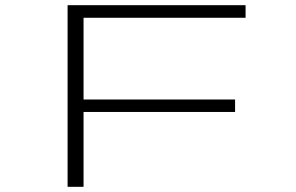

<svg xmlns="http://www.w3.org/2000/svg" viewBox="-20 -720 1140 740"><path d="M240.5 0V-700H926.5V-651.5H302V-336.5H886V-288.5H302V0Z"/></svg>

Font: Trispace Expanded ExtraLight
Style: Regular
Weight: 200
Width: 7
Designer: Tyler Finck
Foundry: Etcetera Type Company
Version: Version 1.210; ttfautohint (v1.8.3)